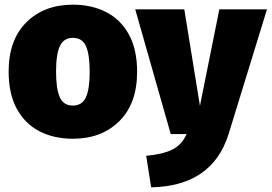

<svg xmlns="http://www.w3.org/2000/svg" viewBox="-20 -574 1163 822"><path d="M292 20Q211 20 149 -12Q87 -44 52 -108Q17 -172 17 -268Q17 -403 93 -478.5Q169 -554 292 -554Q373 -554 435 -522Q497 -490 532 -426Q567 -362 567 -266Q567 -131 491 -55.5Q415 20 292 20ZM292 -122Q331 -122 347.5 -157Q364 -192 364 -266Q364 -341 348 -376.5Q332 -412 292 -412Q253 -412 236.5 -377Q220 -342 220 -268Q220 -193 236 -157.5Q252 -122 292 -122ZM627 228 606 93Q680 86 719.5 65.5Q759 45 779 0H711L559 -534H769L836 -121L919 -534H1123L959 -1Q889 223 627 228Z"/></svg>

Font: Trujillo Black
Style: Regular
Weight: 900
Designer: Fira Sans original fonts by bBox Type GmbH, Carrois Corporate GbR, & Edenspiekermann AG / Changes by Cristiano Sobral
Foundry: Fira Sans original fonts by bBox Type GmbH, Carrois Corporate GbR, & Edenspiekermann AG / Changes by Cristiano Sobral
Version: Version 4.301;July 28, 2020;FontCreator 13.0.0.2655 64-bit